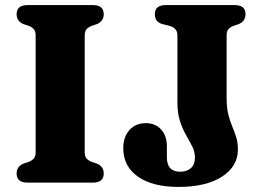

<svg xmlns="http://www.w3.org/2000/svg" viewBox="-20 -720 1034 757"><path d="M314 -119.5Q314 -103.5 321.2 -95.2Q328.5 -87 341.5 -82L362 -75Q389 -63.5 389 -36Q389 0 346 0H89Q45.5 0 45.5 -36Q45.5 -63.5 72.5 -75L93.5 -82Q106 -87 113.2 -95.2Q120.5 -103.5 120.5 -119.5V-580.5Q120.5 -596.5 113.2 -604.8Q106 -613 93.5 -618L72.5 -625Q45.5 -636.5 45.5 -664Q45.5 -700 89 -700H346Q389 -700 389 -664Q389 -636.5 362 -625L341.5 -618Q328.5 -613 321.2 -604.8Q314 -596.5 314 -580.5ZM918 -130.5Q918 -64 855.2 -23.5Q792.5 17 684 17Q581 17 523.5 -23.8Q466 -64.5 466 -135.5Q466 -180 490.2 -207.2Q514.5 -234.5 555.5 -234.5Q591.5 -234.5 614.8 -210Q638 -185.5 638 -141V-99.5Q638 -43 690.5 -43Q717 -43 732.8 -57.2Q748.5 -71.5 748.5 -98Q748.5 -122 738 -142.5Q727.5 -163 714 -186.5Q700.5 -210 690 -241.2Q679.5 -272.5 679.5 -317.5V-580.5Q679.5 -609.5 648.5 -618L620.5 -625Q590.5 -633 590.5 -664Q590.5 -700 634 -700H905Q948 -700 948 -664Q948 -636.5 921.5 -625L900.5 -618Q887.5 -613 880.5 -604.8Q873.5 -596.5 873.5 -580.5V-334Q873.5 -295 880.2 -268.5Q887 -242 895.8 -221.2Q904.5 -200.5 911.2 -179.2Q918 -158 918 -130.5Z"/></svg>

Font: Fraunces 9pt S050
Style: Bold
Weight: 700
Version: Version 1.000; ttfautohint (v1.8.3)